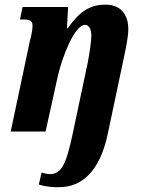

<svg xmlns="http://www.w3.org/2000/svg" viewBox="-20 -566 613 826"><path d="M243 239C324 236 408 182 444 8L514 -323C522 -361 532 -408 532 -442C532 -491 509 -546 434 -546C365 -546 320 -514 271 -444H268L273 -536H77L66 -482H78C109 -482 120 -477 120 -455C120 -437 114 -410 109 -392L26 0H176L228 -235C245 -313 299 -459 346 -459C366 -459 373 -435 373 -412C373 -391 365 -335 358 -299L293 8C265 141 244 183 195 183C184 183 166 179 159 176L147 228C175 237 210 241 243 239Z"/></svg>

Font: Noto Serif Condensed Extra
Style: Italic
Weight: 800
Width: 3
Italic angle: -12°
Designer: Monotype Design Team
Foundry: Monotype Imaging Inc.
Version: Version 1.901